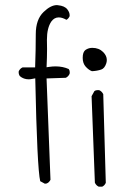

<svg xmlns="http://www.w3.org/2000/svg" viewBox="-20 -713 540 739"><path d="M391.1 -482.4Q391.1 -498.5 377 -512.7Q360.8 -528.8 335.4 -528.8Q322.8 -528.8 312.5 -522.9Q309.6 -521.5 306.4 -518.3Q303.2 -515.1 300.8 -508.8Q298.3 -501.5 298.3 -490.2Q298.3 -469.2 310.1 -456.1Q322.3 -442.9 334 -439Q353.5 -439.9 369.6 -445.3Q382.8 -449.7 389.2 -469.7Q391.1 -476.1 391.1 -482.4ZM177.7 -630.4Q189 -646 206.1 -646Q219.7 -646 235.8 -636.7Q244.1 -641.6 248 -650.9Q248 -652.8 248 -654.8Q248 -665.5 239.3 -676.8Q229 -690.4 203.1 -692.9Q201.2 -693.4 199.2 -693.4Q175.3 -693.4 147.9 -667Q117.7 -638.2 117.7 -581.5Q117.7 -521.5 115.2 -453.6H66.9Q57.1 -449.2 52.2 -439Q51.8 -437.5 51.8 -435.5Q51.8 -426.3 56.6 -419.9Q70.8 -407.7 90.8 -407.7Q97.7 -407.7 106 -409.7L115.7 -411.6Q123 -64.9 134.8 -15.6L152.8 -5.9L159.7 -6.8Q165 -9.3 167.5 -11.7Q171.9 -16.1 174.3 -21L159.2 -411.1L233.4 -413.6Q243.7 -418.9 248 -429.2Q248.5 -432.1 248.5 -435.1Q248.5 -441.9 244.6 -447.3Q221.7 -457.5 193.8 -457.5Q182.1 -457.5 169.4 -455.6L159.2 -454.1Q161.1 -494.1 161.1 -524.4L160.6 -560.1Q160.6 -605.5 177.7 -630.4ZM373.5 5.4Q382.8 1 387.2 -9.3L377.4 -350.6Q372.1 -361.3 362.3 -365.7Q359.9 -366.2 358.6 -366.2Q357.4 -366.2 356.7 -366.2Q356 -366.2 354.7 -366Q353.5 -365.7 352.5 -365.7Q351.6 -365.7 350.6 -365.5Q349.6 -365.2 348.6 -365Q347.7 -364.7 346.7 -364.3Q344.7 -363.3 343.3 -362.3L332.5 -342.8L345.2 -9.8Q350.1 1 359.9 5.4Z"/></svg>

Font: NaikaiFont
Style: Light
Weight: 300
Version: Version 1.89